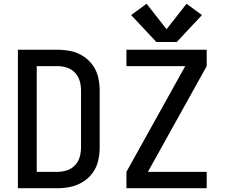

<svg xmlns="http://www.w3.org/2000/svg" viewBox="-20 -999 1192 1019"><path d="M810 -776H918L1052 -919L970 -979L864 -844L758 -979L676 -919ZM651 0H1077V-87H765L1077 -648V-735H651V-648H963L651 -87ZM75 0H285Q320 0 355 -7.5Q390 -15 420.5 -34Q451 -53 472 -82Q493 -111 501 -146Q509 -181 509 -216V-519Q509 -554 501 -589Q493 -624 472 -653Q451 -682 420.5 -701.5Q390 -721 355 -728Q320 -735 285 -735H75ZM175 -87V-648H285Q311 -648 335.5 -640Q360 -632 378 -613Q396 -594 403 -569.5Q410 -545 410 -519V-216Q410 -191 403 -166Q396 -141 378 -122Q360 -103 335.5 -95Q311 -87 285 -87Z"/></svg>

Font: Iosevka Sparkle Medium
Style: Regular
Weight: 500
Designer: Belleve Invis
Foundry: Belleve Invis
Version: Version 4.5.0; ttfautohint (v1.8.3)